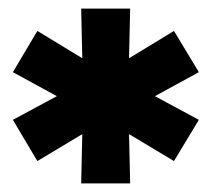

<svg xmlns="http://www.w3.org/2000/svg" viewBox="-20 -762 493 447"><path d="M169 -335 172 -468 187 -459 67 -387 10 -483 140 -553V-523L10 -594L67 -690L187 -617L172 -608L169 -742H283L280 -608L265 -617L385 -690L443 -594L313 -523V-553L443 -483L385 -387L265 -459L280 -468L283 -335Z"/></svg>

Font: Montserrat Thin ExtraBold
Style: Regular
Weight: 800
Version: Version 9.000